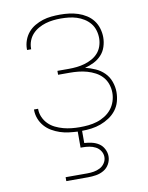

<svg xmlns="http://www.w3.org/2000/svg" viewBox="-84 -589 669 870"><g transform="rotate(-10 250.0 -154.0)"><path d="M150 220V202H250Q265 202 280 199.5Q295 197 308.5 190Q322 183 330.5 170Q339 157 339 142Q339 127 330.5 114Q322 101 308.5 94Q295 87 280 84.5Q265 82 250 82H240V8Q220 7 199.5 4.5Q179 2 159.5 -4.5Q140 -11 122 -21.5Q104 -32 90.5 -47.5Q77 -63 69.5 -82.5Q62 -102 62 -123V-125H81V-123Q81 -104 89 -86Q97 -68 110.5 -54.5Q124 -41 141.5 -32.5Q159 -24 177.5 -19Q196 -14 215 -12Q234 -10 253 -10Q273 -10 293 -12Q313 -14 332.5 -20Q352 -26 369.5 -37Q387 -48 399.5 -63.5Q412 -79 418.5 -98.5Q425 -118 425 -138Q425 -158 418.5 -177.5Q412 -197 398.5 -212Q385 -227 367 -236.5Q349 -246 329.5 -251.5Q310 -257 290 -259Q270 -261 250 -261H197V-279H250Q268 -279 286.5 -281Q305 -283 322.5 -288Q340 -293 356.5 -302Q373 -311 385 -324.5Q397 -338 403 -356Q409 -374 409 -392Q409 -411 403.5 -429Q398 -447 386.5 -461Q375 -475 359 -485Q343 -495 325.5 -500.5Q308 -506 289.5 -508Q271 -510 253 -510Q235 -510 217.5 -508Q200 -506 183 -501Q166 -496 150 -487Q134 -478 122 -465Q110 -452 103.5 -435Q97 -418 97 -400V-396H78V-401Q78 -421 85 -440.5Q92 -460 105 -475.5Q118 -491 136 -501.5Q154 -512 173 -518Q192 -524 212.5 -526Q233 -528 253 -528Q274 -528 294.5 -525.5Q315 -523 335 -516.5Q355 -510 373 -498.5Q391 -487 403.5 -470.5Q416 -454 422 -433.5Q428 -413 428 -393Q428 -371 421 -349.5Q414 -328 399 -312Q384 -296 364 -286Q344 -276 323 -271Q347 -265 369.5 -255Q392 -245 409.5 -227.5Q427 -210 435.5 -186Q444 -162 444 -138Q444 -116 438 -94.5Q432 -73 418.5 -55.5Q405 -38 386 -25.5Q367 -13 346.5 -5.5Q326 2 304 5Q282 8 260 8V64Q277 65 294.5 69Q312 73 326.5 82.5Q341 92 349.5 108.5Q358 125 358 142Q358 161 348.5 178Q339 195 322.5 204.5Q306 214 287.5 217Q269 220 250 220Z"/></g></svg>

Font: Iosevka SS18 Thin
Style: Regular
Weight: 100
Monospace: yes
Designer: Belleve Invis
Foundry: Belleve Invis
Version: Version 25.1.1; ttfautohint (v1.8.4)